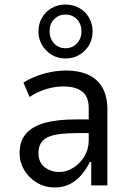

<svg xmlns="http://www.w3.org/2000/svg" viewBox="-20 -815 572 844"><path d="M222 9Q177 9 142 -12Q107 -33 86.5 -67.5Q66 -102 66 -141Q66 -195 95 -228Q124 -261 179 -275.5Q234 -290 311 -290H383V-230H322Q277 -230 244.5 -226Q212 -222 191 -212.5Q170 -203 159.5 -185.5Q149 -168 149 -142Q149 -101 176.5 -80Q204 -59 241 -59Q272 -59 302 -77.5Q332 -96 351 -127.5Q370 -159 370 -198V-340Q370 -390 341.5 -412.5Q313 -435 258 -435Q224 -435 186.5 -424.5Q149 -414 110 -389L83 -452Q112 -470 143 -481.5Q174 -493 206.5 -499Q239 -505 272 -505Q326 -505 366.5 -487Q407 -469 429.5 -431Q452 -393 452 -334V0H381V-103H375Q361 -74 339.5 -48Q318 -22 288.5 -6.5Q259 9 222 9ZM268 -558Q234 -558 207.5 -574Q181 -590 165 -617Q149 -644 149 -676Q149 -710 164.5 -737Q180 -764 207 -779.5Q234 -795 268 -795Q302 -795 329 -779.5Q356 -764 371.5 -737Q387 -710 387 -676Q387 -643 371.5 -616.5Q356 -590 329 -574Q302 -558 268 -558ZM268 -603Q298 -603 318 -624Q338 -645 338 -677Q338 -710 318 -730.5Q298 -751 267 -751Q238 -751 218 -730.5Q198 -710 198 -678Q198 -645 218 -624Q238 -603 268 -603Z"/></svg>

Font: Nunito Sans 7pt Condensed
Style: Regular
Weight: 400
Width: 3
Designer: Vernon Adams
Foundry: Vernon Adams
Version: Version 3.101;gftools[0.9.27]